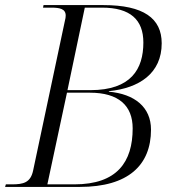

<svg xmlns="http://www.w3.org/2000/svg" viewBox="-34 -734 680 754"><path d="M-14 0H280C469 0 559 -85 559 -225C559 -313 495 -365 393 -374L394 -376C513 -388 601 -446 601 -564C601 -662 530 -714 372 -714H137L135 -704H168C201 -704 224 -699 224 -673C224 -668 223 -659 221 -653L96 -64C86 -17 58 -10 13 -10H-11ZM321 -380H231L299 -704H367C477 -704 529 -657 529 -567C529 -463 481 -380 321 -380ZM258 -10H152L229 -370H319C432 -370 487 -319 487 -230C487 -98 426 -10 258 -10Z"/></svg>

Font: Noto Serif Display Light
Style: Italic
Weight: 300
Italic angle: -12°
Designer: Monotype Design Team
Foundry: Monotype Imaging Inc.
Version: Version 2.009